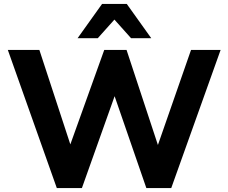

<svg xmlns="http://www.w3.org/2000/svg" viewBox="-20 -960 1166 980"><path d="M270 0 20 -705H181L339 -223L512 -705H626L786 -220L955 -705H1106L854 0H727L565 -469L398 0ZM376 -765 501 -940H627L752 -765H649L564 -860L479 -765Z"/></svg>

Font: Mulish ExtraBold
Style: Regular
Weight: 800
Designer: Vernon Adams
Foundry: Vernon Adams
Version: Version 3.603; ttfautohint (v1.8.3)